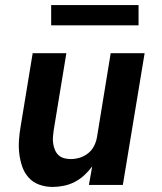

<svg xmlns="http://www.w3.org/2000/svg" viewBox="-20 -730 640 758"><path d="M188 8Q160 8 135 -1Q110 -10 93 -29Q76 -48 67.5 -73Q59 -98 56 -124.5Q53 -151 55 -178.5Q57 -206 62 -234L109 -520H242L192 -216Q190 -203 189 -189.5Q188 -176 190 -163Q192 -150 197 -138Q202 -126 211 -117.5Q220 -109 233 -105.5Q246 -102 259 -102Q277 -102 295 -107.5Q313 -113 328 -125Q343 -137 351.5 -154Q360 -171 363 -189L417 -520H551L465 0H331L344 -73Q330 -54 312.5 -38Q295 -22 274.5 -11.5Q254 -1 231.5 3.5Q209 8 188 8ZM527 -630H182V-710H527Z"/></svg>

Font: Iosevka SS04 XBd Ex Obl
Style: Regular
Weight: 800
Width: 7
Italic angle: -9°
Monospace: yes
Designer: Belleve Invis
Foundry: Belleve Invis
Version: Version 19.0.0; ttfautohint (v1.8.4)